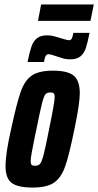

<svg xmlns="http://www.w3.org/2000/svg" viewBox="-20 -836 442 864"><path d="M5 -88Q5 -146 30 -255Q55 -371 73 -422.5Q91 -474 123 -496Q155 -518 218 -518Q285 -518 312 -495.5Q339 -473 339 -416Q339 -370 315 -255Q291 -137 273 -86.5Q255 -36 223 -14Q191 8 126 8Q60 8 32.5 -13Q5 -34 5 -88ZM201 -255Q226 -376 226 -398Q226 -412 221.5 -416Q217 -420 206 -420Q191 -420 184 -411Q177 -402 169 -371Q161 -340 144 -255L138 -227Q129 -184 123.5 -153.5Q118 -123 118 -111Q118 -98 122.5 -94Q127 -90 138 -90Q153 -90 160.5 -99Q168 -108 176.5 -140.5Q185 -173 201 -255ZM192 -677Q210 -677 227 -672Q244 -667 250 -665Q283 -655 291 -655Q299 -655 303 -662.5Q307 -670 310 -688H383Q374 -643 366 -619Q358 -595 341.5 -582Q325 -569 296 -569Q276 -569 259.5 -574.5Q243 -580 239 -581Q233 -583 219 -587.5Q205 -592 198 -592Q190 -592 185.5 -584Q181 -576 178 -557H104Q113 -602 121.5 -626.5Q130 -651 146.5 -664Q163 -677 192 -677ZM151 -742 165 -816H402L387 -742Z"/></svg>

Font: Saira Ultra Condensed ExtraBold
Style: Italic
Weight: 800
Width: 1
Italic angle: -12°
Designer: Hector Gatti with collaboration of the Omnibus-Type team
Foundry: Omnibus-Type
Version: Version 1.001; ttfautohint (v1.8)